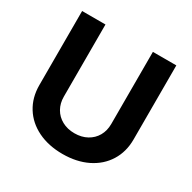

<svg xmlns="http://www.w3.org/2000/svg" viewBox="-163 -889 1058 1060"><g transform="rotate(30 366.0 -359.0)"><path d="M65.9 -255.4V-727.5H214.8V-267.6Q214.8 -225.6 233.6 -192.4Q252.4 -159.2 286.9 -140.4Q321.3 -121.6 366.2 -121.6Q411.1 -121.6 445.3 -140.4Q479.5 -159.2 498.3 -192.1Q517.1 -225.1 517.1 -267.6V-727.5H666.5V-255.4Q666.5 -176.8 628.9 -116.5Q591.3 -56.2 523.2 -22.9Q455.1 10.3 366.2 10.3Q276.9 10.3 208.7 -22.9Q140.6 -56.2 103.3 -116.2Q65.9 -176.3 65.9 -255.4Z"/></g></svg>

Font: Inter RS Variable
Style: Regular
Weight: 400
Designer: Rasmus Andersson (customised by Maria Ramos and Noel Pretorius)
Foundry: rsms
Version: Version 3.001;Glyphs 3.2.3 (3260)